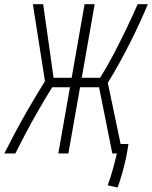

<svg xmlns="http://www.w3.org/2000/svg" viewBox="-57 -713 707 892"><path d="M213.9 0 268.1 -307.6H185.5Q146 -243.7 116.2 -191.4Q86.4 -139.2 62 -93Q37.6 -46.9 14.2 0H-37.1Q-11.7 -49.8 14.9 -99.9Q41.5 -149.9 74.7 -207.3Q107.9 -264.6 151.9 -335.9L95.7 -693.4H143.6L191.9 -351.6H275.9L335.9 -693.4H382.8L322.8 -351.6H408.2Q439.9 -402.3 472.7 -464.8Q505.4 -527.3 534.2 -587.9Q563 -648.4 582.5 -693.4H629.9Q615.2 -658.2 594.2 -612.1Q573.2 -565.9 547.9 -515.6Q522.5 -465.3 495.8 -417Q469.2 -368.7 443.8 -328.6L503.4 -43.9H539.6Q535.6 -13.2 527.6 24.2Q519.5 61.5 509.3 96.9Q499 132.3 489.3 158.2L443.4 147.9Q456.5 112.8 467.8 71.8Q479 30.8 485.8 0H464.8L403.3 -307.6H314.9L260.7 0Z"/></svg>

Font: CaskaydiaCove NF ExtraLight
Style: Italic
Weight: 200
Italic angle: -10°
Designer: Aaron Bell
Foundry: Saja Typeworks
Version: Version 2111.001; VTT 6.35;Nerd Fonts 3.2.1